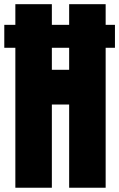

<svg xmlns="http://www.w3.org/2000/svg" viewBox="-25 -879 558 899"><path d="M217.8 0H46.9V-655.3H-4.9V-762.7H46.9V-859.4H217.8V-762.7H298.8V-859.4H469.7V-762.7H513.2V-655.3H469.7V0H298.8V-389.6H217.8ZM217.8 -655.3V-552.2H298.8V-655.3Z"/></svg>

Font: Anton
Style: Regular
Weight: 400
Designer: Vernon Adams, Tural Alisoy
Foundry: Vernon Adams
Version: Version 2.300